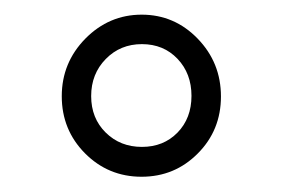

<svg xmlns="http://www.w3.org/2000/svg" viewBox="-20 -716 380 258"><path d="M237.3 -587.2Q237.3 -617.2 218.5 -637Q199.7 -656.7 170.7 -656.7Q141.6 -656.7 122.1 -636.7Q102.5 -616.7 102.5 -586.9Q102.5 -557.1 122.1 -537.8Q141.6 -518.6 170.7 -518.6Q199.7 -518.6 218.5 -537.8Q237.3 -557.1 237.3 -587.2ZM94.7 -664.1Q126.5 -696.3 170.4 -696.3Q214.4 -696.3 245.6 -664.1Q276.9 -631.8 276.9 -586.4Q276.9 -541 245.8 -509.8Q214.8 -478.5 170.2 -478.5Q125.5 -478.5 94.2 -510Q63 -541.5 63 -586.7Q63 -631.8 94.7 -664.1Z"/></svg>

Font: Yantramanav Light
Style: Regular
Weight: 300
Version: Version 1.001;PS 1.0;hotconv 1.0.72;makeotf.lib2.5.5900; ttf